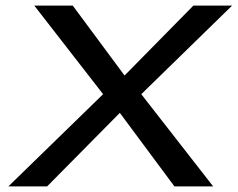

<svg xmlns="http://www.w3.org/2000/svg" viewBox="-20 -669 853 689"><path d="M745 0 487 -331 813 -649H674L427 -398L241 -649H103L350 -331L10 0H149L410 -264L606 0Z"/></svg>

Font: Gamestation Extended
Style: Italic
Weight: 400
Width: 7
Designer: Jonas Hecksher
Foundry: Jonas Hecksher, Playtypeª, e-types AS
Version: Version 1.003